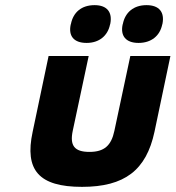

<svg xmlns="http://www.w3.org/2000/svg" viewBox="-20 -718 683 747"><path d="M107 -205C75 -56 131 9 299 9C465 9 549 -56 581 -205L643 -500H487L425 -209C413 -152 386 -127 328 -127C269 -127 251 -152 263 -209L325 -500H169ZM255 -622C246 -579 266 -551 317 -551C366 -551 399 -579 408 -622L409 -625C418 -670 397 -698 348 -698C297 -698 265 -670 256 -625ZM457 -622C448 -579 469 -551 519 -551C569 -551 602 -579 611 -622L612 -625C621 -670 600 -698 550 -698C500 -698 467 -670 458 -625Z"/></svg>

Font: LT Wave Mono Black
Style: Italic
Weight: 900
Designer: Daniel Lyons
Version: Version 2.5 (Glyphs App)